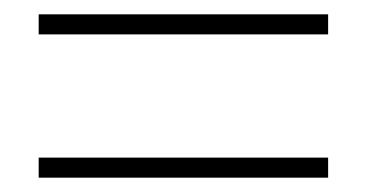

<svg xmlns="http://www.w3.org/2000/svg" viewBox="-20 -464 512 268"><path d="M34 -416V-444H438V-416ZM34 -216V-244H438V-216Z"/></svg>

Font: Source Sans 3 ExtraLight ExtraLight
Style: Regular
Weight: 250
Version: Version 3.052;hotconv 1.1.0;makeotfexe 2.6.0